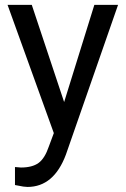

<svg xmlns="http://www.w3.org/2000/svg" viewBox="-20 -548 513 782"><path d="M241.2 -132.3 109.4 -528.3H10.7L199.2 -5.9L179.2 47.9C168.1 80.7 154.1 103.4 137 115.7C119.9 128.1 96 134.3 65.4 134.3L41 132.3V205.6L74.7 211.9L91.8 213.4C163.4 213.4 215.7 169.4 248.5 81.5L460.9 -528.3H364.3Z"/></svg>

Font: Roboto1
Style: rg
Weight: 400
Designer: Google
Version: Version 2.137; 2017